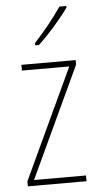

<svg xmlns="http://www.w3.org/2000/svg" viewBox="-54 -798 426 832"><g transform="rotate(-5 158.5 -382.0)"><path d="M267 -757V-764H237C204 -715 163 -665 118 -616V-606H134C177 -645 233 -709 267 -757ZM288 0V-25H62L287 -507V-527H51V-502H257L33 -22V0Z"/></g></svg>

Font: Noto Sans Arabic UI Cn Th
Style: Regular
Weight: 100
Width: 3
Designer: Monotype Design Team, Nadine Chahine and Nizar Qandah
Foundry: Monotype Imaging Inc.
Version: Version 2.010